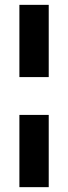

<svg xmlns="http://www.w3.org/2000/svg" viewBox="-20 -621 281 792"><path d="M60 -303V-601H181V-303ZM60 151V-147H181V151Z"/></svg>

Font: Darker Grotesque ExtraBold
Style: Regular
Weight: 800
Designer: Gabriel Lam
Foundry: TypeRant
Version: Version 1.000;gftools[0.9.28]